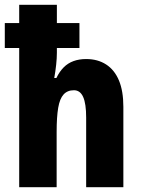

<svg xmlns="http://www.w3.org/2000/svg" viewBox="-24 -780 587 800"><path d="M213 -760V-684H307V-580H213V-560Q213 -538 210 -510Q207 -482 202 -455H211Q224 -482 241.5 -499.5Q259 -517 282.5 -525.5Q306 -534 335 -534Q383 -534 418 -511.5Q453 -489 471.5 -445Q490 -401 490 -335V0H335V-290Q335 -348 322.5 -376Q310 -404 284 -404Q257 -404 241 -386.5Q225 -369 218.5 -331Q212 -293 212 -230V0H56V-580H-4V-684H56V-760Z"/></svg>

Font: Noto Sans Display Condensed ExtraBold
Style: Regular
Weight: 800
Width: 3
Designer: Monotype Design Team
Foundry: Monotype Imaging Inc.
Version: Version 2.003